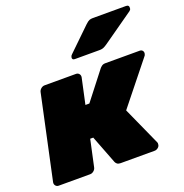

<svg xmlns="http://www.w3.org/2000/svg" viewBox="-141 -886 963 1007"><g transform="rotate(-20 341.0 -382.5)"><path d="M17 0Q6 0 -0.5 -8Q-7 -16 -5 -27L95 -493Q97 -504 106.5 -512Q116 -520 127 -520H302Q313 -520 319.5 -512Q326 -504 324 -493L293 -350H315L434 -503Q437 -507 445 -513.5Q453 -520 466 -520H658Q668 -520 673.5 -513Q679 -506 677 -496Q676 -488 669 -481L484 -250L580 -37Q581 -35 581.5 -32Q582 -29 581 -24Q580 -14 571 -7Q562 0 552 0H362Q350 0 343.5 -5Q337 -10 334 -17L273 -175H256L224 -27Q222 -16 212.5 -8Q203 0 192 0ZM323 -595Q307 -595 310 -611Q312 -619 318 -624L444 -746Q458 -759 466 -762Q474 -765 485 -765H671Q689 -765 686 -745Q685 -738 678 -733L506 -612Q496 -605 486 -600Q476 -595 460 -595Z"/></g></svg>

Font: Rubik Black
Style: Italic
Weight: 900
Italic angle: -12°
Designer: Hubert and Fischer
Foundry: Hubert and Fischer
Version: Version 2.300;gftools[0.9.30]